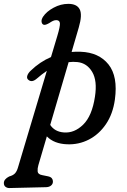

<svg xmlns="http://www.w3.org/2000/svg" viewBox="-92 -738 658 996"><path d="M97.5 -329Q73 -308.5 55 -324Q45.5 -331.5 49.5 -345Q53.5 -358.5 67.5 -371.5Q115 -417.5 172.5 -442L205 -550.5Q220.5 -602 218.8 -617.8Q217 -633.5 199.5 -633.5Q191 -633.5 182.5 -629.5Q174 -625.5 163 -618Q154 -613 146 -610.2Q138 -607.5 131.5 -611Q124.5 -615.5 123.5 -626.5Q122.5 -637.5 131.5 -651.5Q149 -678 186 -698Q223 -718 262.5 -718Q307 -718 321.5 -689.5Q336 -661 316.5 -595L279.5 -468.5Q302.5 -470.5 326.5 -469.5Q421 -466 470.8 -403.8Q520.5 -341.5 504 -221.5Q493.5 -146.5 457.5 -93.8Q421.5 -41 369 -14Q316.5 13 256 10.5Q188.5 8 151 -30.5L107 119Q102 135.5 103.2 151Q104.5 166.5 127 170.5L156.5 176.5Q171 179.5 176.8 186.8Q182.5 194 182.5 202.5Q183 216 173.2 224.2Q163.5 232.5 147.5 233L-44 237.5Q-55 237.5 -63.5 231Q-72 224.5 -72 211.5Q-72 191.5 -44.5 177.5Q-23 171.5 -13.5 160.5Q-4 149.5 1.5 130L151 -370.5Q125 -353 97.5 -329ZM239 -51Q293.5 -46.5 339.5 -91.5Q385.5 -136.5 400.5 -236Q413.5 -318.5 386.5 -364.5Q359.5 -410.5 310 -416Q287 -418.5 264 -415.5L168.5 -90Q192 -54.5 239 -51Z"/></svg>

Font: Fraunces 9pt SuperSoft
Style: Italic
Weight: 400
Italic angle: -16°
Version: Version 1.000;[b76b70a41]